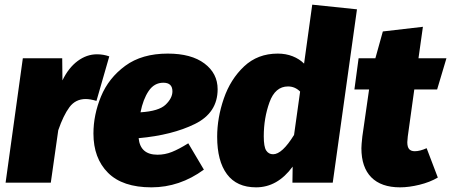

<svg xmlns="http://www.w3.org/2000/svg" viewBox="-20 -784 1936 824"><path d="M449 -542 394 -351Q367 -359 348 -359Q304 -359 278 -324Q252 -289 230 -225L198 0H4L78 -534H247L248 -439Q274 -493 313 -522Q352 -551 396 -551Q424 -551 449 -542Z M575 -191Q582 -120 656 -120Q688 -120 718 -132Q748 -144 788 -169L855 -56Q751 20 630 20Q506 20 443.5 -42.5Q381 -105 381 -211Q381 -291 413.5 -370Q446 -449 517.5 -501.5Q589 -554 700 -554Q801 -554 857.5 -511.5Q914 -469 914 -401Q914 -300 816.5 -252Q719 -204 575 -191ZM720 -392Q720 -429 681 -429Q642 -429 618 -393.5Q594 -358 583 -302Q662 -307 691 -335Q720 -363 720 -392Z M1512 -744 1408 0H1235L1236 -69Q1171 20 1079 20Q996 20 954 -36.5Q912 -93 912 -197Q912 -278 940.5 -361Q969 -444 1027.5 -499Q1086 -554 1172 -554Q1207 -554 1236 -542.5Q1265 -531 1285 -511L1320 -764ZM1112 -199Q1112 -154 1122.5 -138Q1133 -122 1152 -122Q1191 -122 1242 -205L1268 -391Q1246 -413 1216 -413Q1161 -413 1136.5 -345Q1112 -277 1112 -199Z M1811 -148 1859 -22Q1825 -2 1780 9Q1735 20 1697 20Q1616 20 1573.5 -23Q1531 -66 1531 -148Q1531 -162 1535 -198L1564 -400H1501L1519 -534H1591L1623 -649L1795 -669L1776 -534H1896L1856 -400H1758L1730 -198Q1728 -180 1728 -174Q1728 -153 1736 -144Q1744 -135 1760 -135Q1782 -135 1811 -148Z"/></svg>

Font: Fira Sans Black
Style: Italic
Weight: 900
Italic angle: -8°
Designer: Carrois Corporate & Edenspiekermann AG
Foundry: Carrois Corporate GbR & Edenspiekermann AG
Version: Version 4.203